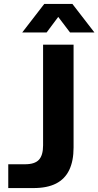

<svg xmlns="http://www.w3.org/2000/svg" viewBox="-20 -956 500 976"><path d="M22 0V-121H107Q157 -121 178 -144Q199 -167 199 -217V-729H354V-206Q354 -138 332 -92Q310 -46 265 -23Q220 0 150 0ZM93 -791 205 -936H348L460 -791H336L276 -870L217 -791Z"/></svg>

Font: Mona Sans ExtraLight
Style: Bold
Weight: 700
Version: Version 2.000